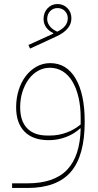

<svg xmlns="http://www.w3.org/2000/svg" viewBox="-20 -692 485 952"><path d="M40 217H116Q249 217 313 149.5Q377 82 380 -55H377Q348 -28 307 -12.5Q266 3 222 3Q143 3 101.5 -39.5Q60 -82 60 -160Q60 -205 72.5 -245Q85 -285 107.5 -314.5Q130 -344 161 -361.5Q192 -379 229 -379Q310 -379 355 -302.5Q400 -226 400 -89Q400 81 331 160.5Q262 240 116 240H40ZM229 -20Q270 -20 309.5 -34.5Q349 -49 380 -75V-109Q380 -163 369.5 -208.5Q359 -254 339.5 -287Q320 -320 291.5 -338Q263 -356 227 -356Q196 -356 169 -341Q142 -326 122.5 -299.5Q103 -273 91.5 -237.5Q80 -202 80 -160Q80 -92 114.5 -56Q149 -20 215 -20ZM121 -469 244 -525V-528Q221 -539 208.5 -557Q196 -575 196 -598Q196 -630 216 -651Q236 -672 265 -672Q294 -672 314 -652Q334 -632 334 -601Q334 -546 261 -512L129 -451ZM214 -598Q214 -581 224.5 -565.5Q235 -550 254 -540L264 -535Q316 -560 316 -601Q316 -623 301.5 -637.5Q287 -652 265 -652Q243 -652 228.5 -636.5Q214 -621 214 -598Z"/></svg>

Font: IBM Plex Sans Arabic Thin
Style: Regular
Weight: 100
Designer: Mike Abbink, Paul van der Laan, Pieter van Rosmalen, Wael Morcos, Khajak Apelian
Foundry: Bold Monday
Version: Version 1.101